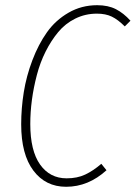

<svg xmlns="http://www.w3.org/2000/svg" viewBox="-20 -713 525 743"><path d="M356 -692.9Q398.4 -692.9 428.5 -677.5Q458.5 -662.1 484.9 -632.8L462.9 -610.8Q436.5 -637.2 412.6 -648.7Q388.7 -660.2 355 -660.2Q310.1 -660.2 271.5 -641.1Q232.9 -622.1 205.3 -588.9Q177.7 -555.7 156.5 -513.4Q135.3 -471.2 122.6 -422.6Q109.9 -374 103.5 -326.4Q97.2 -278.8 97.2 -232.9Q97.2 -129.9 135 -76.4Q172.9 -22.9 237.8 -22.9Q278.8 -22.9 309.6 -37.4Q340.3 -51.8 372.1 -79.1L392.1 -54.2Q321.8 9.8 235.8 9.8Q156.2 9.8 109.1 -53Q62 -115.7 62 -231.9Q62 -293.9 72 -356.2Q82 -418.5 105.2 -479.7Q128.4 -541 161.6 -587.9Q194.8 -634.8 245.1 -663.8Q295.4 -692.9 356 -692.9Z"/></svg>

Font: Fira Sans Compressed UltraLight
Style: Italic
Weight: 200
Width: 3
Italic angle: -8°
Designer: Carrois Corporate & Edenspiekermann AG
Foundry: Carrois Corporate GbR & Edenspiekermann AG
Version: Version 4.203;PS 004.203;hotconv 1.0.88;makeotf.lib2.5.64775